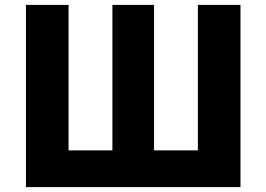

<svg xmlns="http://www.w3.org/2000/svg" viewBox="-20 -764 1088 784"><path d="M86 -744H260V-150H439V-744H609V-150H788V-744H962V0H86Z"/></svg>

Font: KaiGen Gothic KR Heavy
Style: Heavy
Weight: 900
Designer: Ryoko NISHIZUKA  (kana & ideographs); Paul D. Hunt (Latin, Greek & Cyrillic); Wenlong ZHANG  (bopomofo); Sandoll Communi
Foundry: Adobe Systems Incorporated
Version: Version 1.002 March 28, 2018